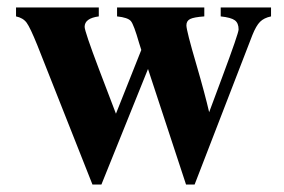

<svg xmlns="http://www.w3.org/2000/svg" viewBox="-20 -481 762 515"><path d="M707 -461V-437Q688 -433 677.5 -422.5Q667 -412 657 -387L502 14H479L377 -296L252 14H228L80 -360Q61 -407 51.5 -420Q42 -433 23 -437V-461H245V-437Q207 -432 207 -409Q207 -397 246 -294L291 -176L359 -347Q355 -359 353 -366Q339 -415 331 -424.5Q323 -434 294 -437V-461H528V-437Q500 -435 490 -430Q480 -425 480 -413Q480 -399 507 -307Q530 -228 541 -180L576 -274Q620 -392 620 -402Q620 -419 610 -426.5Q600 -434 572 -437V-461Z"/></svg>

Font: STIX
Style: Bold
Weight: 700
Designer: MicroPress Inc., with final additions and corrections provided by Coen Hoffman, Elsevier (retired)
Version: Version 1.1.1